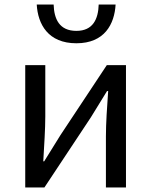

<svg xmlns="http://www.w3.org/2000/svg" viewBox="-20 -832 671 852"><path d="M92 0H177L383 -311C403 -344 434 -394 455 -428H460C455 -357 450 -285 450 -227V0H539V-543H454L248 -232C228 -199 197 -149 176 -116H172C176 -186 181 -259 181 -316V-543H92ZM319 -640C444 -640 488 -725 493 -812H418C416 -748 393 -695 319 -695C243 -695 220 -748 218 -812H143C148 -725 193 -640 319 -640Z"/></svg>

Font: Noto Sans Mono CJK SC
Style: Regular
Weight: 400
Designer: Ryoko NISHIZUKA 西塚涼子 (kana, bopomofo & ideographs); Paul D. Hunt (Latin, Greek & Cyrillic); Sandoll Communications 산돌커뮤니
Foundry: Adobe
Version: Version 2.004;hotconv 1.0.118;makeotfexe 2.5.65603